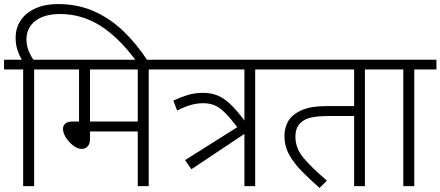

<svg xmlns="http://www.w3.org/2000/svg" viewBox="-20 -916 2168 945"><path d="M94 -574H0V-622H87Q74 -645 65.5 -671Q57 -697 57 -730Q57 -779 82.5 -816.5Q108 -854 155 -875Q202 -896 265 -896Q362 -896 441.5 -861Q521 -826 587 -763Q653 -700 708 -615H651Q563 -734 472 -790.5Q381 -847 276 -847Q199 -847 155 -814Q111 -781 110 -722Q111 -690 121 -665.5Q131 -641 144 -622H257V-574H148V0H94Z M712 -574V0H658V-269H423V-235Q423 -207 411 -195Q399 -183 383 -183Q362 -183 340.5 -199.5Q319 -216 304.5 -239Q290 -262 290 -282Q290 -297 301 -307.5Q312 -318 339 -318H369V-574H242V-622H821V-574ZM658 -574H423V-318H658Z M922 -83 891 -128 1148 -290Q1112 -337 1086 -362.5Q1060 -388 1035.5 -398Q1011 -408 981 -408Q950 -408 921 -400Q892 -392 852 -372L833 -421Q868 -437 902.5 -448Q937 -459 979 -459Q1018 -459 1049.5 -446.5Q1081 -434 1112.5 -404.5Q1144 -375 1183 -323V-574H806V-622H1345V-574H1236V0H1183V-257Z M1776 -574V0H1723V-345H1605Q1546 -345 1513 -338Q1480 -331 1460 -312Q1449 -302 1441.5 -285.5Q1434 -269 1434 -243Q1434 -186 1474.5 -138Q1515 -90 1589 -27L1553 9Q1506 -32 1466.5 -72Q1427 -112 1403.5 -154.5Q1380 -197 1380 -247Q1380 -277 1391.5 -305.5Q1403 -334 1429 -353Q1455 -373 1492.5 -383.5Q1530 -394 1599 -394H1723V-574H1331V-622H1885V-574Z M2019 -574V0H1965V-574H1871V-622H2128V-574Z"/></svg>

Font: Noto Sans Light
Style: Regular
Weight: 300
Designer: Monotype Design Team
Foundry: Monotype Imaging Inc.
Version: Version 2.007